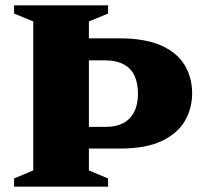

<svg xmlns="http://www.w3.org/2000/svg" viewBox="-20 -696 764 716"><path d="M494.5 -346.5Q494.5 -386 481.5 -413.8Q468.5 -441.5 441 -456.2Q413.5 -471 369 -471H205.5L192 -553H425Q522 -553 581.8 -526Q641.5 -499 669 -452.5Q696.5 -406 696.5 -348.5Q696.5 -291 668.8 -244Q641 -197 581.8 -169.5Q522.5 -142 428 -142H189L205.5 -223H377Q413.5 -223 439.8 -237Q466 -251 480.2 -278.5Q494.5 -306 494.5 -346.5ZM383 -30.5V0H32.5V-30.5L104 -60.5V-616L32.5 -645.5V-676H383V-645.5L311.5 -616V-60.5Z"/></svg>

Font: Newsreader 16pt 16pt ExtraBold
Style: Regular
Weight: 800
Version: Version 1.003